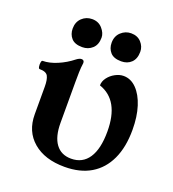

<svg xmlns="http://www.w3.org/2000/svg" viewBox="-116 -691 714 792"><g transform="rotate(20 241.5 -295.0)"><path d="M255 11Q168 11 117 -32.5Q66 -76 66 -151V-272Q66 -303 58 -318Q50 -333 21 -333Q17 -333 15.5 -342Q14 -351 15.5 -360Q17 -369 21 -369Q50 -369 84.5 -383.5Q119 -398 149 -422Q161 -431 170 -431Q182 -431 182 -418Q179 -397 178.5 -375.5Q178 -354 178 -333V-154Q178 -94 201.5 -62Q225 -30 269 -30Q319 -30 345.5 -70Q372 -110 372 -186Q372 -255 348.5 -297Q325 -339 278 -355Q278 -373 290 -389Q302 -405 320.5 -415Q339 -425 357 -425Q389 -425 414 -399.5Q439 -374 453 -330Q467 -286 467 -228Q467 -152 442 -98.5Q417 -45 370 -17Q323 11 255 11ZM155 -478Q122 -478 107 -495Q92 -512 92 -537Q92 -566 110.5 -583.5Q129 -601 155 -601Q183 -601 200 -581.5Q217 -562 217 -542Q217 -511 199 -494.5Q181 -478 155 -478ZM326 -478Q293 -478 278 -495Q263 -512 263 -537Q263 -566 282 -583.5Q301 -601 326 -601Q354 -601 370.5 -583Q387 -565 387 -542Q387 -511 370 -494.5Q353 -478 326 -478Z"/></g></svg>

Font: Junicode VF
Style: Regular
Weight: 400
Designer: Peter S. Baker
Version: Version 2.213